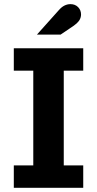

<svg xmlns="http://www.w3.org/2000/svg" viewBox="-20 -899 464 919"><path d="M46.1 0V-107.4H139.3V-560.6H46.1V-668H378.4V-560.6H285.2V-107.4H378.4V0ZM156.8 -733.4 259.9 -848.6Q274.1 -865.2 288.2 -872.2Q302.2 -879.2 317.1 -879.2Q339.6 -879.2 353.8 -864.9Q367.9 -850.5 367.9 -829.6Q367.9 -816 360.7 -803.4Q353.6 -790.8 330.4 -774.1L270.1 -733.4Z"/></svg>

Font: Atkinson Hyperlegible Next
Style: Regular
Weight: 400
Designer: Elliott Scott, Megan Eiswerth, Linus Boman, Theodore Petrosky, Letters from Sweden
Foundry: Applied Design Works, Letters from Sweden
Version: Version 2.001